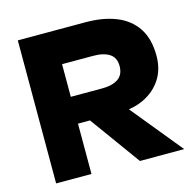

<svg xmlns="http://www.w3.org/2000/svg" viewBox="-102 -790 895 892"><g transform="rotate(-15 345.5 -344.0)"><path d="M60 -688H230V0H60ZM220 -242V-371H380Q430 -371 458 -390Q486 -409 486 -451Q486 -491 458 -509.5Q430 -528 380 -528H190V-688H386Q470 -688 532.5 -663Q595 -638 629.5 -586Q664 -534 664 -453Q664 -387 633 -340Q602 -293 549.5 -267.5Q497 -242 432 -242ZM285 -246H475L676 0H463Z"/></g></svg>

Font: Roundo Variable
Style: Regular
Weight: 200
Designer: Shiva Nallaperumal
Foundry: Indian Type Foundry
Version: Version 2.000